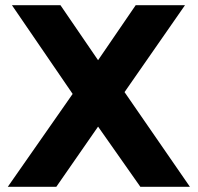

<svg xmlns="http://www.w3.org/2000/svg" viewBox="-20 -720 762 740"><path d="M26 -700 260 -358 10 0H197L358 -232L521 0H712L460 -365L693 -700H503L358 -488L213 -700Z"/></svg>

Font: AWKNG-Font
Style: Bold
Weight: 700
Designer: Awakening Church
Foundry: Awakening Church
Version: Version 1.700;PS 001.700;hotconv 1.0.88;makeotf.lib2.5.64775